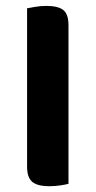

<svg xmlns="http://www.w3.org/2000/svg" viewBox="-20 -636 330 663"><path d="M73.5 -415.1H216.5V-1.3Q207.6 1.3 189 4.1Q170.4 7 150.5 7Q108.7 7 91.1 -8.3Q73.5 -23.6 73.5 -60.4ZM216.5 -239.9H73.5V-607.3Q83.1 -609.3 102.2 -612.5Q121.3 -615.6 139.9 -615.6Q180.4 -615.6 198.4 -601.5Q216.5 -587.4 216.5 -548.3Z"/></svg>

Font: Baloo Tammudu 2
Style: Regular
Weight: 400
Designer: Maithili Shingre, Omkar Shende and Ek Type
Foundry: Ek Type
Version: Version 1.700